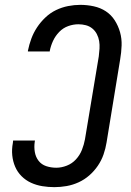

<svg xmlns="http://www.w3.org/2000/svg" viewBox="-20 -763 540 791"><path d="M204 8Q179 8 154.5 4Q130 0 108 -10Q86 -20 69 -37Q52 -54 42.5 -76Q33 -98 30.5 -123Q28 -148 33 -174L34 -184H124L123 -178Q120 -157 123.5 -136.5Q127 -116 139 -100.5Q151 -85 170.5 -78.5Q190 -72 212 -72Q233 -72 255 -80.5Q277 -89 293 -106.5Q309 -124 317.5 -145.5Q326 -167 330 -189L387 -531Q389 -547 390 -563Q391 -579 388.5 -594Q386 -609 379 -622.5Q372 -636 360.5 -645.5Q349 -655 334 -659Q319 -663 303 -663Q282 -663 261 -655.5Q240 -648 224 -631.5Q208 -615 198.5 -594.5Q189 -574 185 -553V-551H95V-554Q100 -579 109 -603.5Q118 -628 132.5 -650Q147 -672 167 -691Q187 -710 211 -721.5Q235 -733 260.5 -738Q286 -743 311 -743Q339 -743 366.5 -737Q394 -731 416 -716.5Q438 -702 452.5 -679.5Q467 -657 474.5 -630.5Q482 -604 481 -575.5Q480 -547 475 -518L419 -176Q415 -151 406.5 -126.5Q398 -102 383 -80Q368 -58 348 -40.5Q328 -23 304 -12Q280 -1 254.5 3.5Q229 8 204 8Z"/></svg>

Font: Iosevka Medium Oblique
Style: Regular
Weight: 500
Italic angle: -9°
Monospace: yes
Designer: Belleve Invis
Foundry: Belleve Invis
Version: Version 32.5.0; ttfautohint (v1.8.4)